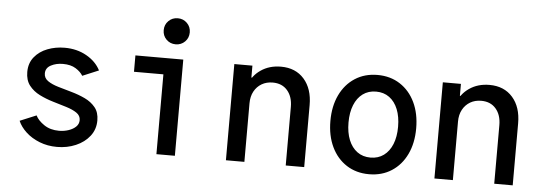

<svg xmlns="http://www.w3.org/2000/svg" viewBox="-49 -881 2910 1032"><g transform="rotate(5 1406.0 -365.0)"><path d="M285.2 7.8Q233.9 7.8 190.7 -9.3Q147.5 -26.4 117.2 -54.4Q86.9 -82.5 73.2 -114.7L161.6 -151.4Q174.8 -124.5 208 -102.1Q241.2 -79.6 288.6 -79.6Q315.9 -79.6 340.3 -87.9Q364.7 -96.2 379.6 -110.8Q394.5 -125.5 394.5 -146Q394.5 -170.4 372.6 -185.3Q350.6 -200.2 316.2 -210.7Q281.7 -221.2 243.2 -232.7Q204.6 -244.1 169.9 -261.5Q135.3 -278.8 113.3 -307.1Q91.3 -335.4 91.3 -379.9Q91.3 -427.7 118.2 -460.7Q145 -493.7 188.2 -510.3Q231.4 -526.9 280.8 -526.9Q347.2 -526.9 398.9 -497.6Q450.7 -468.3 474.6 -421.4L387.2 -384.8Q375 -405.8 348.1 -422.6Q321.3 -439.5 278.8 -439.5Q242.2 -439.5 214.1 -424.6Q186 -409.7 186 -380.4Q186 -355 208 -339.8Q230 -324.7 264.4 -314.5Q298.8 -304.2 337.4 -293.5Q376 -282.7 410.6 -266.4Q445.3 -250 467.3 -223.1Q489.3 -196.3 489.3 -152.8Q489.3 -104.5 461.2 -68.4Q433.1 -32.2 386.5 -12.2Q339.8 7.8 285.2 7.8Z M821.3 0V-519H920.9V0ZM662.6 -430.7V-519H920.9V-430.7ZM872.6 -597.2Q842.8 -597.2 822.5 -617.4Q802.2 -637.7 802.2 -667.5Q802.2 -697.3 822.5 -717.5Q842.8 -737.8 872.6 -737.8Q902.3 -737.8 922.6 -717.5Q942.9 -697.3 942.9 -667.5Q942.9 -637.7 922.6 -617.4Q902.3 -597.2 872.6 -597.2Z M1196.3 0V-519H1293.9V-454.6H1314L1278.3 -414.6Q1293 -463.4 1338.9 -495.1Q1384.8 -526.9 1447.8 -526.9Q1526.9 -526.9 1572.8 -474.6Q1618.7 -422.4 1618.7 -334.5V0H1519V-315.9Q1519 -371.1 1490.2 -404.5Q1461.4 -438 1411.1 -438Q1377.4 -438 1351.6 -422.9Q1325.7 -407.7 1310.8 -380.4Q1295.9 -353 1295.9 -315.9V0Z M1968.8 7.8Q1899.4 7.8 1847.2 -25.9Q1794.9 -59.6 1766.1 -119.9Q1737.3 -180.2 1737.3 -259.8Q1737.3 -339.4 1766.1 -399.7Q1794.9 -460 1847.2 -493.9Q1899.4 -527.8 1968.8 -527.8Q2038.1 -527.8 2090.3 -493.9Q2142.6 -460 2171.4 -399.7Q2200.2 -339.4 2200.2 -259.8Q2200.2 -180.2 2171.4 -119.9Q2142.6 -59.6 2090.3 -25.9Q2038.1 7.8 1968.8 7.8ZM1968.8 -82Q2010.3 -82 2040.3 -104Q2070.3 -126 2086.4 -165.8Q2102.5 -205.6 2102.5 -259.8Q2102.5 -314 2086.4 -354Q2070.3 -394 2040.3 -416Q2010.3 -438 1968.8 -438Q1927.2 -438 1897.2 -416Q1867.2 -394 1851.1 -354Q1835 -314 1835 -259.8Q1835 -205.6 1851.1 -165.8Q1867.2 -126 1897.2 -104Q1927.2 -82 1968.8 -82Z M2321.3 0V-519H2418.9V-454.6H2439L2403.3 -414.6Q2418 -463.4 2463.9 -495.1Q2509.8 -526.9 2572.8 -526.9Q2651.9 -526.9 2697.8 -474.6Q2743.7 -422.4 2743.7 -334.5V0H2644V-315.9Q2644 -371.1 2615.2 -404.5Q2586.4 -438 2536.1 -438Q2502.4 -438 2476.6 -422.9Q2450.7 -407.7 2435.8 -380.4Q2420.9 -353 2420.9 -315.9V0Z"/></g></svg>

Font: Reddit Mono Medium
Style: Regular
Weight: 500
Monospace: yes
Designer: Stephen Hutchings
Foundry: Reddit
Version: Version 1.014